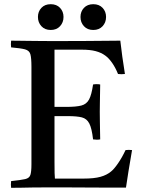

<svg xmlns="http://www.w3.org/2000/svg" viewBox="-20 -895 680 916"><path d="M33 1Q31 -14 33 -31Q80 -36 100 -40.5Q120 -45 125 -60.5Q130 -76 130 -111V-576Q130 -618 125 -636Q120 -654 99.5 -659.5Q79 -665 33 -669Q31 -684 33 -701Q59 -701 78.5 -700.5Q98 -700 118 -700Q138 -700 166 -699.5Q194 -699 237 -699Q316 -699 385 -699.5Q454 -700 500 -700.5Q546 -701 554 -701Q558 -664 563.5 -625Q569 -586 576 -542Q559 -540 543 -542Q531 -572 515 -595Q499 -618 482 -630Q463 -644 436.5 -651Q410 -658 371 -658H240V-385H295Q343 -385 368 -391.5Q393 -398 405 -420.5Q417 -443 424 -492Q442 -495 458 -492Q457 -432 456.5 -404Q456 -376 456 -362Q456 -346 456.5 -313.5Q457 -281 458 -230Q443 -227 424 -230Q418 -283 406 -306Q394 -329 370.5 -335Q347 -341 304 -341H240V-124Q240 -90 240.5 -69.5Q241 -49 242 -43H379Q429 -43 459.5 -51.5Q490 -60 510 -77Q524 -88 543 -115.5Q562 -143 579 -179Q595 -181 610 -179Q600 -123 593 -78Q586 -33 581 0Q536 0 483 0Q430 0 377 -0.5Q324 -1 280.5 -1Q237 -1 211 -1Q164 -1 134.5 -0.5Q105 0 82.5 0.5Q60 1 33 1ZM161 -814Q161 -840 177.5 -857.5Q194 -875 222 -875Q250 -875 266.5 -857.5Q283 -840 283 -814Q283 -788 266.5 -770Q250 -752 222 -752Q194 -752 177.5 -770Q161 -788 161 -814ZM364 -814Q364 -840 380.5 -857.5Q397 -875 425 -875Q453 -875 469.5 -857.5Q486 -840 486 -814Q486 -788 469.5 -770Q453 -752 425 -752Q397 -752 380.5 -770Q364 -788 364 -814Z"/></svg>

Font: Castoro
Style: Regular
Weight: 400
Designer: John Hudson
Foundry: Tiro Typeworks Ltd.
Version: Version 2.04